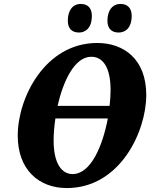

<svg xmlns="http://www.w3.org/2000/svg" viewBox="-20 -943 768 974"><path d="M582 -778C614 -778 648 -799 648 -863C648 -904 625 -923 591 -923C550 -923 525 -889 525 -838C525 -797 547 -778 582 -778ZM381 -778C412 -778 446 -799 446 -863C446 -904 423 -923 390 -923C348 -923 324 -889 324 -838C324 -797 346 -778 381 -778ZM319 11C589 11 722 -276 722 -461C722 -644 607 -725 473 -725C210 -725 70 -449 70 -255C70 -82 177 11 319 11ZM443 -655C502 -655 541 -602 541 -485C541 -461 539 -434 536 -406H272C301 -532 358 -655 443 -655ZM348 -60C294 -60 252 -112 252 -230C252 -263 255 -302 261 -342H527C501 -205 442 -60 348 -60Z"/></svg>

Font: Noto Serif Condensed Black
Style: Italic
Weight: 900
Width: 3
Italic angle: -12°
Designer: Monotype Design Team
Foundry: Monotype Imaging Inc.
Version: Version 2.013